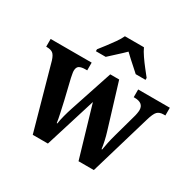

<svg xmlns="http://www.w3.org/2000/svg" viewBox="-168 -943 1132 1119"><g transform="rotate(30 398.0 -383.0)"><path d="M66 -431Q56 -463 42 -473.5Q28 -484 0 -484H-3V-536H273V-484H262Q234 -484 220 -475.5Q206 -467 206 -442Q206 -434 208.5 -422Q211 -410 213 -398L245 -265Q253 -229 261.5 -190.5Q270 -152 273 -129H277Q280 -153 288.5 -185Q297 -217 306 -244L401 -531H461L551 -236Q559 -211 566 -179.5Q573 -148 575 -128H579Q583 -152 588.5 -178.5Q594 -205 603 -237L644 -385Q648 -398 650.5 -412.5Q653 -427 653 -435Q653 -484 592 -484H586V-536H799V-484H787Q760 -484 745.5 -469.5Q731 -455 717 -406L597 0H494L394 -341L288 0H186ZM261 -619Q276 -638 296 -664Q316 -690 335 -717Q354 -744 364 -766H492Q502 -744 520.5 -717Q539 -690 559.5 -664Q580 -638 595 -619V-606H529Q517 -617 498.5 -633.5Q480 -650 460.5 -667.5Q441 -685 427 -699Q406 -678 376 -651Q346 -624 327 -606H261Z"/></g></svg>

Font: Noto Serif Khmer SemiCondensed
Style: Bold
Weight: 700
Width: 4
Designer: Danh Hong and the Monotype Design Team
Foundry: Monotype Imaging Inc.
Version: Version 2.004; ttfautohint (v1.8.4.7-5d5b)